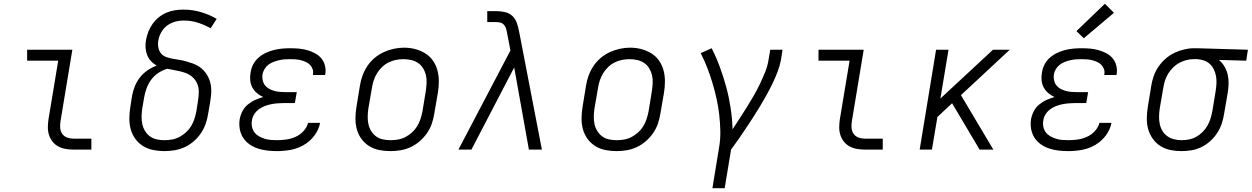

<svg xmlns="http://www.w3.org/2000/svg" viewBox="-20 -794 6643 1019"><path d="M371 0Q349 0 328.5 -3.5Q308 -7 290 -16.5Q272 -26 259.5 -41.5Q247 -57 240.5 -76.5Q234 -96 234 -117Q234 -138 237 -159L289 -472H124V-530H364L301 -150Q298 -132 299.5 -114.5Q301 -97 310.5 -83.5Q320 -70 336.5 -64Q353 -58 371 -58H465V0Z M852 8Q822 8 792.5 2Q763 -4 739 -19Q715 -34 698 -57.5Q681 -81 673.5 -109Q666 -137 666.5 -167.5Q667 -198 672 -228L681 -286Q686 -312 696 -337Q706 -362 723 -383.5Q740 -405 763.5 -421Q787 -437 812 -446Q795 -455 781.5 -469.5Q768 -484 761 -502Q754 -520 752.5 -540.5Q751 -561 755 -582Q759 -604 767.5 -626Q776 -648 790 -667.5Q804 -687 822.5 -702Q841 -717 863 -726.5Q885 -736 907.5 -739.5Q930 -743 953 -743Q1001 -743 1045.5 -730Q1090 -717 1130 -694L1098 -644Q1066 -662 1030.5 -673.5Q995 -685 956 -685Q940 -685 925 -682.5Q910 -680 895 -674Q880 -668 867 -658.5Q854 -649 844.5 -636Q835 -623 828.5 -608Q822 -593 820 -578Q817 -560 820.5 -541.5Q824 -523 835 -510Q846 -497 863 -491Q880 -485 898 -482Q916 -479 934 -476Q952 -473 969.5 -468Q987 -463 1003.5 -457Q1020 -451 1034.5 -442Q1049 -433 1061 -420Q1073 -407 1081.5 -392Q1090 -377 1095 -359.5Q1100 -342 1101 -324Q1102 -306 1100 -287.5Q1098 -269 1095 -250L1085 -192Q1081 -165 1072 -138.5Q1063 -112 1047 -88Q1031 -64 1008.5 -44.5Q986 -25 960 -13Q934 -1 906.5 3.5Q879 8 852 8ZM852 -50Q872 -50 892.5 -53.5Q913 -57 932 -67Q951 -77 967 -91.5Q983 -106 994 -124Q1005 -142 1011.5 -162Q1018 -182 1022 -202L1031 -260Q1035 -284 1035 -308Q1035 -332 1025.5 -352.5Q1016 -373 998.5 -387.5Q981 -402 959 -409Q937 -416 914 -420Q891 -424 868 -429Q843 -422 820.5 -407Q798 -392 782.5 -371Q767 -350 758 -325.5Q749 -301 745 -277L735 -218Q732 -198 731.5 -177Q731 -156 735 -136.5Q739 -117 749.5 -99.5Q760 -82 775.5 -70.5Q791 -59 811 -54.5Q831 -50 852 -50Z M1450 8Q1424 8 1398 5Q1372 2 1348 -6Q1324 -14 1303.5 -28.5Q1283 -43 1270 -63.5Q1257 -84 1252.5 -109.5Q1248 -135 1252 -161Q1256 -183 1266.5 -203.5Q1277 -224 1295 -239Q1313 -254 1334 -263.5Q1355 -273 1377 -279Q1359 -287 1344 -299.5Q1329 -312 1319.5 -329.5Q1310 -347 1308 -367.5Q1306 -388 1310 -409Q1313 -431 1323.5 -451.5Q1334 -472 1351.5 -487.5Q1369 -503 1390 -513Q1411 -523 1433 -528.5Q1455 -534 1476.5 -536Q1498 -538 1520 -538Q1543 -538 1566 -536Q1589 -534 1610 -528Q1631 -522 1650.5 -512Q1670 -502 1684 -486Q1698 -470 1704 -448Q1710 -426 1707 -404Q1706 -402 1706 -399.5Q1706 -397 1705 -396H1640Q1641 -397 1641 -398Q1641 -399 1641 -400Q1644 -414 1639 -427.5Q1634 -441 1624.5 -450.5Q1615 -460 1602.5 -465.5Q1590 -471 1576.5 -474.5Q1563 -478 1549 -479Q1535 -480 1520 -480Q1505 -480 1490.5 -479Q1476 -478 1461 -474.5Q1446 -471 1431.5 -465.5Q1417 -460 1404.5 -450.5Q1392 -441 1384 -427.5Q1376 -414 1373 -399Q1371 -384 1374 -369Q1377 -354 1385.5 -342.5Q1394 -331 1407 -323.5Q1420 -316 1434 -312Q1448 -308 1463.5 -306.5Q1479 -305 1494 -305H1555L1545 -247H1485Q1468 -247 1451 -245.5Q1434 -244 1417 -240.5Q1400 -237 1383.5 -230.5Q1367 -224 1352.5 -213Q1338 -202 1328.5 -186.5Q1319 -171 1317 -154Q1314 -137 1317.5 -120.5Q1321 -104 1330.5 -91.5Q1340 -79 1354 -71Q1368 -63 1383.5 -58Q1399 -53 1416 -51.5Q1433 -50 1450 -50Q1474 -50 1499 -53.5Q1524 -57 1548 -67.5Q1572 -78 1590.5 -98Q1609 -118 1615 -142H1679Q1672 -106 1648.5 -74.5Q1625 -43 1591.5 -24Q1558 -5 1522 1.5Q1486 8 1450 8Z M2051 8Q2021 8 1991.5 2Q1962 -4 1938 -19.5Q1914 -35 1897.5 -58Q1881 -81 1873.5 -109Q1866 -137 1866.5 -167.5Q1867 -198 1872 -228L1890 -338Q1894 -365 1903.5 -391.5Q1913 -418 1929 -442.5Q1945 -467 1967.5 -486Q1990 -505 2016 -517Q2042 -529 2069.5 -535Q2097 -541 2124 -541Q2155 -541 2183.5 -533.5Q2212 -526 2236.5 -511Q2261 -496 2277.5 -472.5Q2294 -449 2301.5 -421Q2309 -393 2309 -362.5Q2309 -332 2304 -302L2285 -192Q2281 -165 2272 -138.5Q2263 -112 2246.5 -88Q2230 -64 2207.5 -44.5Q2185 -25 2159 -13Q2133 -1 2105.5 3.5Q2078 8 2051 8ZM2052 -50Q2073 -50 2093 -53.5Q2113 -57 2132 -67Q2151 -77 2167 -91.5Q2183 -106 2194 -124Q2205 -142 2211.5 -162Q2218 -182 2222 -202L2240 -312Q2243 -333 2244 -354Q2245 -375 2240.5 -394.5Q2236 -414 2225.5 -431.5Q2215 -449 2198.5 -460Q2182 -471 2162 -475.5Q2142 -480 2121 -480Q2101 -480 2081 -476Q2061 -472 2042 -462.5Q2023 -453 2007.5 -438Q1992 -423 1981 -405Q1970 -387 1963.5 -367.5Q1957 -348 1954 -328L1935 -218Q1932 -198 1931.5 -177Q1931 -156 1935 -136.5Q1939 -117 1949.5 -99.5Q1960 -82 1975.5 -70.5Q1991 -59 2011 -54.5Q2031 -50 2052 -50Z M2413 0 2689 -526 2671 -620Q2671 -620 2671 -620Q2671 -620 2671 -620Q2669 -632 2665.5 -643Q2662 -654 2654.5 -662.5Q2647 -671 2635.5 -674Q2624 -677 2612 -677H2566V-735H2612Q2636 -735 2659 -730Q2682 -725 2698 -710.5Q2714 -696 2722 -674.5Q2730 -653 2734 -631L2741 -596L2856 0H2787L2709 -436L2482 0Z M3251 8Q3221 8 3191.5 2Q3162 -4 3138 -19.5Q3114 -35 3097.5 -58Q3081 -81 3073.5 -109Q3066 -137 3066.5 -167.5Q3067 -198 3072 -228L3090 -338Q3094 -365 3103.5 -391.5Q3113 -418 3129 -442.5Q3145 -467 3167.5 -486Q3190 -505 3216 -517Q3242 -529 3269.5 -535Q3297 -541 3324 -541Q3355 -541 3383.5 -533.5Q3412 -526 3436.5 -511Q3461 -496 3477.5 -472.5Q3494 -449 3501.5 -421Q3509 -393 3509 -362.5Q3509 -332 3504 -302L3485 -192Q3481 -165 3472 -138.5Q3463 -112 3446.5 -88Q3430 -64 3407.5 -44.5Q3385 -25 3359 -13Q3333 -1 3305.5 3.5Q3278 8 3251 8ZM3252 -50Q3273 -50 3293 -53.5Q3313 -57 3332 -67Q3351 -77 3367 -91.5Q3383 -106 3394 -124Q3405 -142 3411.5 -162Q3418 -182 3422 -202L3440 -312Q3443 -333 3444 -354Q3445 -375 3440.5 -394.5Q3436 -414 3425.5 -431.5Q3415 -449 3398.5 -460Q3382 -471 3362 -475.5Q3342 -480 3321 -480Q3301 -480 3281 -476Q3261 -472 3242 -462.5Q3223 -453 3207.5 -438Q3192 -423 3181 -405Q3170 -387 3163.5 -367.5Q3157 -348 3154 -328L3135 -218Q3132 -198 3131.5 -177Q3131 -156 3135 -136.5Q3139 -117 3149.5 -99.5Q3160 -82 3175.5 -70.5Q3191 -59 3211 -54.5Q3231 -50 3252 -50Z M3761 205 3796 -9Q3804 -54 3803 -98.5Q3802 -143 3797 -186.5Q3792 -230 3782.5 -272Q3773 -314 3761 -354.5Q3749 -395 3733.5 -434.5Q3718 -474 3699 -512L3757 -538Q3782 -489 3801 -437Q3820 -385 3834.5 -331.5Q3849 -278 3857.5 -222Q3866 -166 3868 -108Q3887 -137 3906.5 -167Q3926 -197 3944.5 -226.5Q3963 -256 3980.5 -286.5Q3998 -317 4013 -348.5Q4028 -380 4041 -412Q4054 -444 4059 -477L4068 -530H4133L4125 -477Q4119 -445 4107 -413.5Q4095 -382 4080 -351Q4065 -320 4048.5 -290Q4032 -260 4014 -230.5Q3996 -201 3977.5 -172Q3959 -143 3939.5 -114Q3920 -85 3900.5 -56.5Q3881 -28 3860 0L3826 205Z M4571 0Q4549 0 4528.5 -3.5Q4508 -7 4490 -16.5Q4472 -26 4459.5 -41.5Q4447 -57 4440.5 -76.5Q4434 -96 4434 -117Q4434 -138 4437 -159L4489 -472H4324V-530H4564L4501 -150Q4498 -132 4499.5 -114.5Q4501 -97 4510.5 -83.5Q4520 -70 4536.5 -64Q4553 -58 4571 -58H4665V0Z M4861 0 4948 -530H5014L4971 -271L5250 -530H5339L5080 -289L5252 0H5179L5033 -246L4955 -173L4926 0Z M5650 8Q5624 8 5598 5Q5572 2 5548 -6Q5524 -14 5503.5 -28.5Q5483 -43 5470 -63.5Q5457 -84 5452.5 -109.5Q5448 -135 5452 -161Q5456 -183 5466.5 -203.5Q5477 -224 5495 -239Q5513 -254 5534 -263.5Q5555 -273 5577 -279Q5559 -287 5544 -299.5Q5529 -312 5519.5 -329.5Q5510 -347 5508 -367.5Q5506 -388 5510 -409Q5513 -431 5523.5 -451.5Q5534 -472 5551.5 -487.5Q5569 -503 5590 -513Q5611 -523 5633 -528.5Q5655 -534 5676.5 -536Q5698 -538 5720 -538Q5743 -538 5766 -536Q5789 -534 5810 -528Q5831 -522 5850.5 -512Q5870 -502 5884 -486Q5898 -470 5904 -448Q5910 -426 5907 -404Q5906 -402 5906 -399.5Q5906 -397 5905 -396H5840Q5841 -397 5841 -398Q5841 -399 5841 -400Q5844 -414 5839 -427.5Q5834 -441 5824.5 -450.5Q5815 -460 5802.5 -465.5Q5790 -471 5776.5 -474.5Q5763 -478 5749 -479Q5735 -480 5720 -480Q5705 -480 5690.5 -479Q5676 -478 5661 -474.5Q5646 -471 5631.5 -465.5Q5617 -460 5604.5 -450.5Q5592 -441 5584 -427.5Q5576 -414 5573 -399Q5571 -384 5574 -369Q5577 -354 5585.5 -342.5Q5594 -331 5607 -323.5Q5620 -316 5634 -312Q5648 -308 5663.5 -306.5Q5679 -305 5694 -305H5755L5745 -247H5685Q5668 -247 5651 -245.5Q5634 -244 5617 -240.5Q5600 -237 5583.5 -230.5Q5567 -224 5552.5 -213Q5538 -202 5528.5 -186.5Q5519 -171 5517 -154Q5514 -137 5517.5 -120.5Q5521 -104 5530.5 -91.5Q5540 -79 5554 -71Q5568 -63 5583.5 -58Q5599 -53 5616 -51.5Q5633 -50 5650 -50Q5674 -50 5699 -53.5Q5724 -57 5748 -67.5Q5772 -78 5790.5 -98Q5809 -118 5815 -142H5879Q5872 -106 5848.5 -74.5Q5825 -43 5791.5 -24Q5758 -5 5722 1.5Q5686 8 5650 8ZM5732 -591 5693 -629 5844 -774 5892 -726Z M6250 8Q6220 8 6191 2Q6162 -4 6138 -19.5Q6114 -35 6097.5 -58.5Q6081 -82 6073.5 -109.5Q6066 -137 6066.5 -167.5Q6067 -198 6072 -228L6090 -338Q6094 -364 6103 -390Q6112 -416 6128 -439.5Q6144 -463 6165.5 -482Q6187 -501 6212 -513Q6237 -525 6264 -531.5Q6291 -538 6317 -538Q6321 -538 6325 -538Q6329 -538 6333 -538L6603 -530L6594 -472L6449 -476Q6466 -462 6478 -442Q6490 -422 6495.5 -399Q6501 -376 6500.5 -351.5Q6500 -327 6496 -302L6477 -192Q6473 -165 6464.5 -139Q6456 -113 6440.5 -89Q6425 -65 6403.5 -45.5Q6382 -26 6356.5 -13.5Q6331 -1 6304 3.5Q6277 8 6250 8ZM6251 -50Q6271 -50 6291 -54Q6311 -58 6329 -68Q6347 -78 6362 -93Q6377 -108 6387.5 -126Q6398 -144 6404 -163Q6410 -182 6414 -202L6432 -312Q6435 -331 6436 -350.5Q6437 -370 6434 -388.5Q6431 -407 6423 -424Q6415 -441 6402 -453.5Q6389 -466 6371 -472.5Q6353 -479 6334 -480H6323Q6321 -480 6318.5 -480Q6316 -480 6313 -480Q6294 -480 6274.5 -474.5Q6255 -469 6237.5 -459.5Q6220 -450 6205 -435Q6190 -420 6179.5 -402.5Q6169 -385 6163 -366.5Q6157 -348 6154 -328L6135 -218Q6132 -198 6131.5 -177Q6131 -156 6135 -136.5Q6139 -117 6149 -100Q6159 -83 6175 -71.5Q6191 -60 6210.5 -55Q6230 -50 6251 -50Z"/></svg>

Font: Iosevka Slab LtExObl
Style: Regular
Weight: 300
Width: 7
Italic angle: -9°
Monospace: yes
Designer: Belleve Invis
Foundry: Belleve Invis
Version: Version 11.1.0; ttfautohint (v1.8.3)